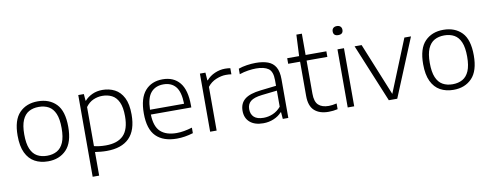

<svg xmlns="http://www.w3.org/2000/svg" viewBox="-75 -1147 4510 1762"><g transform="rotate(-10 2180.5 -266.5)"><path d="M291 9.5Q220 9.5 167 -19.8Q114 -49 84.5 -110.8Q55 -172.5 55 -270.5Q55 -416 119.8 -482.8Q184.5 -549.5 291 -549.5Q398.5 -549.5 462.8 -483.8Q527 -418 527 -270.5Q527 -125.5 462 -58Q397 9.5 291 9.5ZM291 -42.5Q344 -42.5 383.2 -64.5Q422.5 -86.5 443.8 -136.2Q465 -186 465 -269.5Q465 -354 443.8 -404Q422.5 -454 383.2 -475.8Q344 -497.5 291 -497.5Q238 -497.5 199 -475.8Q160 -454 138.5 -404.5Q117 -355 117 -271.5Q117 -187 138.2 -136.8Q159.5 -86.5 198.8 -64.5Q238 -42.5 291 -42.5Z M668 220V-541.5H720L725 -479H729Q757 -511 799.2 -530.2Q841.5 -549.5 893.5 -549.5Q956.5 -549.5 1007.5 -523.2Q1058.5 -497 1088.8 -438Q1119 -379 1119 -281Q1119 -134.5 1047.5 -62.8Q976 9 837.5 9Q808.5 9 780.2 6.2Q752 3.5 728.5 0V220ZM838 -42.5Q947.5 -42.5 1002.2 -98Q1057 -153.5 1057 -275.5Q1057 -359.5 1034.2 -407.8Q1011.5 -456 972.2 -476Q933 -496 882.5 -496Q840 -496 799.2 -478.2Q758.5 -460.5 728.5 -419V-55Q777 -42.5 838 -42.5Z M1491.5 9.5Q1365.5 9.5 1298.2 -57Q1231 -123.5 1231 -270.5Q1231 -412 1291 -480.8Q1351 -549.5 1454.5 -549.5Q1557 -549.5 1613.5 -480.8Q1670 -412 1670 -269.5V-249.5H1293Q1296 -137.5 1348 -89.5Q1400 -41.5 1498 -41.5Q1531.5 -41.5 1567.2 -47.8Q1603 -54 1643 -66V-14.5Q1564.5 9.5 1491.5 9.5ZM1454 -502.5Q1380 -502.5 1337.8 -454.2Q1295.5 -406 1293 -294.5H1610.5Q1608 -405.5 1567.8 -454Q1527.5 -502.5 1454 -502.5Z M1801.5 0V-541.5H1853L1858 -469H1862.5Q1893.5 -505.5 1940.5 -525.8Q1987.5 -546 2035.5 -546Q2062 -546 2085 -542V-485Q2072.5 -487 2060 -487.8Q2047.5 -488.5 2033.5 -488.5Q1991.5 -488.5 1942.8 -468.8Q1894 -449 1862 -407V0Z M2297 8.5Q2217 8.5 2172.2 -30.2Q2127.5 -69 2127.5 -137Q2127.5 -205.5 2174.2 -243.8Q2221 -282 2325.5 -293.5L2470 -310V-362.5Q2470 -443.5 2430.8 -471Q2391.5 -498.5 2317 -498.5Q2283.5 -498.5 2242.8 -492.5Q2202 -486.5 2161 -472.5V-524Q2196 -536.5 2239.5 -543Q2283 -549.5 2322 -549.5Q2389.5 -549.5 2435.8 -532.2Q2482 -515 2506 -473.8Q2530 -432.5 2530 -360.5V0H2478.5L2473.5 -63H2469Q2440 -30 2394.5 -10.8Q2349 8.5 2297 8.5ZM2190 -141.5Q2190 -93.5 2219.2 -67Q2248.5 -40.5 2308.5 -40.5Q2352 -40.5 2394.2 -58.2Q2436.5 -76 2470 -115V-265L2328 -249Q2253.5 -240.5 2221.8 -214.2Q2190 -188 2190 -141.5Z M2904.5 9Q2820 9 2773 -34Q2726 -77 2726 -170V-489.5H2615V-541.5H2726L2735.5 -740H2786.5V-541.5H2980V-489.5H2786.5V-180.5Q2786.5 -106 2819.5 -75Q2852.5 -44 2915.5 -44Q2947 -44 2989.5 -54V-0.5Q2947 9 2904.5 9Z M3083.5 0V-541.5H3144V0ZM3114 -669Q3068.5 -669 3068.5 -710.5Q3068.5 -730 3080.5 -741.5Q3092.5 -753 3114 -753Q3135.5 -753 3147.5 -741.5Q3159.5 -730 3159.5 -710.5Q3159.5 -669 3114 -669Z M3466.5 0 3243 -541.5H3308.5L3508 -51.5L3707 -541.5H3768.5L3545 0Z M4070 9.5Q3999 9.5 3946 -19.8Q3893 -49 3863.5 -110.8Q3834 -172.5 3834 -270.5Q3834 -416 3898.8 -482.8Q3963.5 -549.5 4070 -549.5Q4177.5 -549.5 4241.8 -483.8Q4306 -418 4306 -270.5Q4306 -125.5 4241 -58Q4176 9.5 4070 9.5ZM4070 -42.5Q4123 -42.5 4162.2 -64.5Q4201.5 -86.5 4222.8 -136.2Q4244 -186 4244 -269.5Q4244 -354 4222.8 -404Q4201.5 -454 4162.2 -475.8Q4123 -497.5 4070 -497.5Q4017 -497.5 3978 -475.8Q3939 -454 3917.5 -404.5Q3896 -355 3896 -271.5Q3896 -187 3917.2 -136.8Q3938.5 -86.5 3977.8 -64.5Q4017 -42.5 4070 -42.5Z"/></g></svg>

Font: Encode Sans SmExp Lt
Style: Regular
Weight: 300
Width: 6
Designer: Multiple Designers
Foundry: Impallari Type
Version: Version 3.002; ttfautohint (v1.8.3) -l 8 -r 50 -G 200 -x 14 